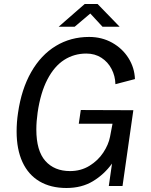

<svg xmlns="http://www.w3.org/2000/svg" viewBox="-20 -929 754 959"><path d="M425 -744.5Q488.5 -744.5 540 -715.8Q591.5 -687 621.8 -638.8Q652 -590.5 654 -534L556.5 -508.5Q555.5 -549.5 537.2 -584.5Q519 -619.5 486.5 -640.5Q454 -661.5 411 -661.5Q350 -661.5 300.5 -629.8Q251 -598 216.8 -532.2Q182.5 -466.5 168 -367.5Q161.5 -322 161.5 -282Q161.5 -176 206.5 -125.2Q251.5 -74.5 330 -74.5Q384 -74.5 426.8 -100.8Q469.5 -127 495.8 -166.8Q522 -206.5 529.5 -245.5L542 -311H373.5L383.5 -379.5L646 -378.5L592 0H523.5L539.5 -112Q500 -57.5 444 -23.8Q388 10 312 10Q233.5 10 177.5 -23Q121.5 -56 92.2 -119.5Q63 -183 63 -272.5Q63 -319 70 -365Q87 -483.5 135.8 -569Q184.5 -654.5 258.8 -699.5Q333 -744.5 425 -744.5ZM403 -909H467.5L577.5 -795.5H492L431 -861.5L353 -795.5H273Z"/></svg>

Font: 1883 Sans
Style: Italic
Weight: 400
Italic angle: -8°
Designer: 1883 Sans project is a fork of Public Sans.
Version: Version 1.009